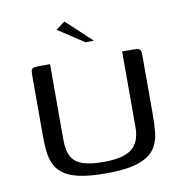

<svg xmlns="http://www.w3.org/2000/svg" viewBox="-72 -686 733 758"><g transform="rotate(-10 294.0 -306.5)"><path d="M515 -197Q515 -154 511 -117.5Q507 -81 486.5 -54Q466 -27 420.5 -12Q375 3 292 3Q226 3 184.5 -6.5Q143 -16 120.5 -34Q98 -52 88 -76Q78 -100 75.5 -129.5Q73 -159 73 -191V-420Q73 -436 74 -445Q75 -454 82 -457Q89 -460 103 -460H150V-157Q150 -112 164.5 -87.5Q179 -63 210.5 -53Q242 -43 292 -43Q370 -43 404.5 -69.5Q439 -96 439 -157V-460H484Q499 -460 506 -457Q513 -454 514 -445Q515 -436 515 -420ZM303 -521 199 -589 235 -616 337 -521Z"/></g></svg>

Font: Genos
Style: Regular
Weight: 400
Designer: Robert E. Leuschke
Foundry: Robert E. Leuschke
Version: Version 1.010